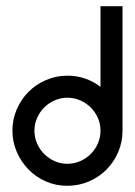

<svg xmlns="http://www.w3.org/2000/svg" viewBox="-20 -599 435 619"><path d="M197 -355Q257 -355 304 -319V-579H375V-178Q375 -141 361 -108.5Q347 -76 323 -52Q299 -28 266.5 -14Q234 0 197 0Q160 0 128 -14Q96 -28 72 -52.5Q48 -77 34 -109.5Q20 -142 20 -178Q20 -214 34 -246.5Q48 -279 72 -303Q96 -327 128.5 -341Q161 -355 197 -355ZM197 -284Q176 -284 156.5 -275.5Q137 -267 122.5 -252.5Q108 -238 99.5 -218.5Q91 -199 91 -178Q91 -156 99.5 -136.5Q108 -117 122.5 -102.5Q137 -88 156 -79.5Q175 -71 197 -71Q219 -71 238.5 -79.5Q258 -88 272.5 -102.5Q287 -117 295.5 -136.5Q304 -156 304 -178Q304 -200 295.5 -219Q287 -238 272.5 -252.5Q258 -267 238.5 -275.5Q219 -284 197 -284Z"/></svg>

Font: Googee
Style: Regular
Weight: 400
Designer: Peter Wiegel
Foundry: CATFonts Peter Wiegel
Version: 1.000